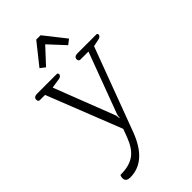

<svg xmlns="http://www.w3.org/2000/svg" viewBox="-280 -788 1092 1092"><g transform="rotate(-45 265.5 -242.5)"><path d="M180 -558 269 -654 358 -558 388 -581 287 -709H252L150 -581ZM76 224C166 224 229 162 270 53L458 -450L501 -459C512 -461 523 -467 523 -478C523 -483 522 -488 514 -488H363C347 -488 335 -482 335 -467C335 -457 341 -451 348 -451H414L277 -84C274 -76 273 -59 273 -59H270C270 -59 270 -75 267 -84L125 -450L183 -459C196 -461 205 -467 205 -478C205 -483 203 -488 195 -488H38C22 -488 10 -482 10 -467C10 -457 15 -451 23 -451H65L243 0L225 48C191 137 145 174 46 174C43 181 41 188 41 195C41 218 58 224 76 224Z"/></g></svg>

Font: Maitree Light
Style: Regular
Weight: 300
Designer: CadsonDemak Team
Foundry: CadsonDemak
Version: Version 1.000;PS 001.000;hotconv 1.0.88;makeotf.lib2.5.64775